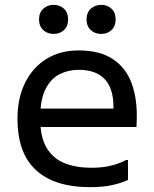

<svg xmlns="http://www.w3.org/2000/svg" viewBox="-20 -764 637 792"><path d="M352 8Q276 8 219.5 -10.5Q163 -29 125.5 -65Q88 -101 70 -153.5Q52 -206 52 -274Q52 -359 83.5 -422.5Q115 -486 171.5 -521Q228 -556 304 -556Q392 -556 446 -520Q500 -484 523.5 -419Q547 -354 544 -268L543 -240H116V-316H448V-324Q448 -399 412 -437.5Q376 -476 304 -476Q262 -476 226 -458Q190 -440 168 -397Q146 -354 146 -280V-274Q146 -197 173 -153Q200 -109 247.5 -90.5Q295 -72 356 -72Q407 -72 443 -82Q479 -92 500 -104H508V-22Q484 -10 445 -1Q406 8 352 8ZM397 -624Q372 -624 354.5 -640Q337 -656 337 -684Q337 -712 354.5 -728Q372 -744 397 -744Q423 -744 440 -728Q457 -712 457 -684Q457 -656 440 -640Q423 -624 397 -624ZM201 -624Q176 -624 158.5 -640Q141 -656 141 -684Q141 -712 158.5 -728Q176 -744 201 -744Q227 -744 244 -728Q261 -712 261 -684Q261 -656 244 -640Q227 -624 201 -624Z"/></svg>

Font: Kufam
Style: Regular
Weight: 400
Designer: Wael Morcos, Artur Schmal
Foundry: Original Type
Version: Version 1.301; ttfautohint (v1.8.3)